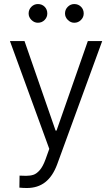

<svg xmlns="http://www.w3.org/2000/svg" viewBox="-20 -734 557 953"><path d="M76.2 197.3 77.1 137.7 109.4 138.7Q130.4 138.7 146 133.5Q161.6 128.4 177.2 110.6Q192.9 92.8 206.1 56.6L224.6 4.9L29.3 -530.3H101.6L255.9 -85.9H260.7L416 -530.3H487.3L263.7 82Q241.7 141.1 204.6 170.2Q167.5 199.2 113.3 199.2Q93.8 199.2 76.2 197.3ZM122.1 -667Q122.1 -686.5 135.7 -700.2Q149.4 -713.9 168 -713.9Q188.5 -713.9 201.7 -700.4Q214.8 -687 214.8 -667Q214.8 -648.4 201.4 -634.8Q188 -621.1 168 -621.1Q149.9 -621.1 136 -635Q122.1 -648.9 122.1 -667ZM302.7 -667Q302.7 -686.5 316.4 -700.2Q330.1 -713.9 348.6 -713.9Q368.7 -713.9 382.1 -700.4Q395.5 -687 395.5 -667Q395.5 -648.4 381.8 -634.8Q368.2 -621.1 348.6 -621.1Q330.6 -621.1 316.7 -635Q302.7 -648.9 302.7 -667Z"/></svg>

Font: Pretendard Std Light
Style: Regular
Weight: 300
Designer: Base glyphs from Inter by Rasmus Andersson; Hangeul glyphs from Noto Sans CJK(Source Han Sans) by Jang Soo-young and Kan
Foundry: Kil Hyung-jin
Version: Version 1.309